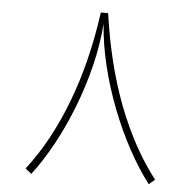

<svg xmlns="http://www.w3.org/2000/svg" viewBox="-49 -699 764 754"><g transform="rotate(5 333.0 -322.5)"><path d="M101.6 5.4Q144.5 -50.8 183.6 -122.6Q222.7 -194.3 254.2 -275.4Q285.6 -356.4 306.4 -440.9Q327.1 -525.4 333 -606.4Q338.9 -525.4 359.6 -440.9Q380.4 -356.4 411.9 -275.4Q443.4 -194.3 482.4 -122.6Q521.5 -50.8 564.5 5.4L587.9 -14.2Q542.5 -72.8 504.6 -142.1Q466.8 -211.4 436.3 -291Q405.8 -370.6 383.5 -460.4Q361.3 -550.3 347.2 -649.9H318.4Q304.7 -550.3 282.2 -460.4Q259.8 -370.6 229.2 -291Q198.7 -211.4 160.9 -142.1Q123 -72.8 77.6 -14.2Z"/></g></svg>

Font: Estedad-FD-VF Thin
Style: Regular
Weight: 100
Designer: Amin Abedi
Version: Version 5.0